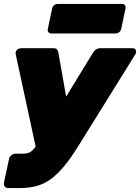

<svg xmlns="http://www.w3.org/2000/svg" viewBox="-28 -765 712 976"><path d="M13 191Q2 191 -4 183Q-10 175 -8 164L18 43Q20 32 30 24Q40 16 51 16H93Q108 16 119 11.5Q130 7 140 -3.5Q150 -14 161 -33L444 -496Q451 -507 460 -513.5Q469 -520 484 -520H645Q655 -520 659.5 -515Q664 -510 664 -502Q664 -494 660 -489L371 -24Q334 36 300.5 77Q267 118 233 143.5Q199 169 160 180Q121 191 72 191ZM156 -7 52 -489Q49 -502 58 -511Q61 -515 67.5 -517.5Q74 -520 82 -520H243Q258 -520 263 -512Q268 -504 269 -496L329 -156ZM233 -595Q223 -595 218 -601.5Q213 -608 215 -618L237 -722Q239 -732 247 -738.5Q255 -745 265 -745H592Q602 -745 607 -738.5Q612 -732 610 -722L588 -618Q586 -608 578 -601.5Q570 -595 560 -595Z"/></svg>

Font: Rubik Light Black
Style: Italic
Weight: 900
Italic angle: -12°
Version: Version 2.104